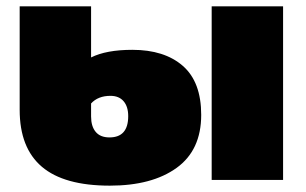

<svg xmlns="http://www.w3.org/2000/svg" viewBox="-20 -567 965 605"><path d="M112 -41.5C158.7 -1.8 230 18 326 18C414.7 18 484.8 -0.7 536.5 -38C588.2 -75.3 614 -131 614 -205C614 -274.3 594.7 -325.8 556 -359.5C517.3 -393.2 464.3 -410 397 -410C342.3 -410 299 -402 267 -386V-547H42V-221C42 -141 65.3 -81.2 112 -41.5ZM647 -547V0H872V-547ZM384 -201C384 -156.3 364.3 -134 325 -134C305.7 -134 291.2 -139.8 281.5 -151.5C271.8 -163.2 267 -179.3 267 -200V-241C281.7 -257 302 -265 328 -265C346 -265 359.8 -259.3 369.5 -248C379.2 -236.7 384 -221 384 -201Z"/></svg>

Font: Montserrat Custom Black
Style: Regular
Weight: 900
Designer: Julieta Ulanovsky
Foundry: Julieta Ulanovsky
Version: Version 7.200